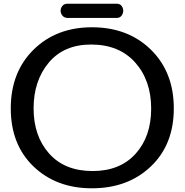

<svg xmlns="http://www.w3.org/2000/svg" viewBox="-20 -995 987 1027"><path d="M37.6 0ZM471.7 12.2Q280.8 12.2 159.2 -104.7Q37.6 -221.7 37.6 -415Q37.6 -608.9 159.2 -729Q280.8 -849.1 471.7 -849.1Q665 -849.1 787.4 -729Q909.7 -608.9 909.7 -415Q909.7 -221.7 786.9 -104.7Q664.1 12.2 471.7 12.2ZM467.3 -756.8Q321.8 -756.8 240.7 -659.9Q159.7 -563 159.7 -415Q159.7 -267.1 242.9 -173.6Q326.2 -80.1 475.6 -80.1Q621.6 -80.1 705.1 -172.4Q788.6 -264.6 788.6 -414.1Q788.6 -564.9 702.9 -660.9Q617.2 -756.8 467.3 -756.8ZM603 -898.9H344.2Q324.2 -898.9 314.2 -911.1Q304.2 -923.3 304.2 -937.5Q304.2 -951.7 313.7 -963.4Q323.2 -975.1 341.3 -975.1H604Q621.6 -975.1 630.4 -963.4Q639.2 -951.7 639.2 -937.5Q639.2 -923.3 630.1 -911.1Q621.1 -898.9 603 -898.9Z"/></svg>

Font: Cutive
Style: Regular
Weight: 400
Designer: Vernon Adams
Version: Version 1.002